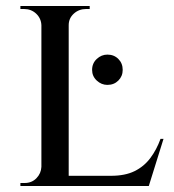

<svg xmlns="http://www.w3.org/2000/svg" viewBox="-20 -620 580 640"><path d="M338 -337Q318 -337 302.5 -351.5Q287 -366 287 -387Q287 -409 302.5 -423.5Q318 -438 338 -438Q360 -438 374.5 -423.5Q389 -409 389 -387Q389 -366 374.5 -351.5Q360 -337 338 -337ZM209 -600V0H118V-600ZM466 -34 473 0H207V-34ZM525 -157 476 0H317L350 -34Q397 -34 428.5 -49.5Q460 -65 481 -93Q502 -121 515 -157ZM120 -64 131 0H48V-10Q48 -10 54.5 -10Q61 -10 62 -10Q86 -10 101.5 -26Q117 -42 118 -64ZM206 -536V-600H279V-590Q278 -590 272.5 -590Q267 -590 267 -590Q243 -590 226 -574.5Q209 -559 209 -536ZM120 -536H118Q117 -559 100.5 -574.5Q84 -590 60 -590Q60 -590 54 -590Q48 -590 48 -590V-600H120Z"/></svg>

Font: Cinzel Medium
Style: Regular
Weight: 500
Designer: Natanael Gama
Version: Version 2.000